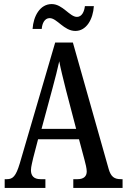

<svg xmlns="http://www.w3.org/2000/svg" viewBox="-20 -923 622 943"><path d="M350 -771C405 -771 437 -829 441 -893H397C394 -866 382 -840 358 -840C322 -840 288 -903 234 -903C176 -903 144 -843 140 -781H185C187 -808 199 -834 224 -834C260 -834 294 -771 350 -771ZM3 0H203V-43H179C145 -43 132 -61 132 -87C132 -105 140 -131 143 -147L167 -239H368L395 -138C400 -120 406 -95 406 -81C406 -57 391 -43 361 -43H340V0H582V-43H574C541 -43 525 -55 514 -92L338 -714H251L77 -120C58 -57 43 -43 14 -43H3ZM184 -290 238 -490C251 -538 263 -585 271 -622C278 -584 290 -538 304 -481L354 -290Z"/></svg>

Font: Noto Serif Georgian ExtraCondensed Medium
Style: Regular
Weight: 500
Width: 2
Designer: Monotype Design Team, Akaki Razmadze
Foundry: Google LLC
Version: Version 2.003